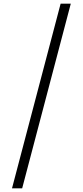

<svg xmlns="http://www.w3.org/2000/svg" viewBox="-20 -853 448 1039"><path d="M308 -833 45 166H100L363 -833Z"/></svg>

Font: Noto Sans Devanagari UI Light
Style: Regular
Weight: 300
Designer: Jelle Bosma - Monotype Design Team
Foundry: Monotype Imaging Inc.
Version: Version 2.004